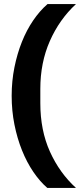

<svg xmlns="http://www.w3.org/2000/svg" viewBox="-20 -780 391 938"><path d="M37 -312Q37 -384 50.5 -451Q64 -518 87 -575.5Q110 -633 142 -680Q174 -727 212 -760H351Q270 -685 223.5 -579.5Q177 -474 177 -346V-276Q177 -143 224 -39Q271 65 351 138H211Q175 107 143 60Q111 13 87.5 -45.5Q64 -104 50.5 -171.5Q37 -239 37 -312Z"/></svg>

Font: IBM Plex Sans Devanagari
Style: Bold
Weight: 700
Designer: Mike Abbink, Paul van der Laan, Pieter van Rosmalen, Erin McLaughlin
Foundry: Bold Monday
Version: Version 1.1